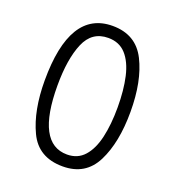

<svg xmlns="http://www.w3.org/2000/svg" viewBox="-130 -808 835 917"><g transform="rotate(20 287.5 -350.0)"><path d="M291 7Q167 7 119 -95Q70.5 -197 70.5 -350Q70.5 -705.5 287.5 -705.5Q406 -705.5 456.5 -605Q507 -504.5 507 -348.5Q507 -192.5 457 -93Q407 7 291 7ZM291 -53.5Q345 -53.5 378.2 -90.8Q411.5 -128 426.8 -194.2Q442 -260.5 442 -347Q442 -435 426.8 -502Q411.5 -569 377.5 -606.8Q343.5 -644.5 287.5 -644.5Q204.5 -644.5 170.5 -564Q136 -483 136 -348Q136 -53.5 291 -53.5Z"/></g></svg>

Font: Acari Sans Neue
Style: Regular
Weight: 400
Designer: Alfredo Marco Pradil (font), Cristiano Sobral (main changes)
Foundry: Hanken Design Co. (font), Cristiano Sobral (main changes)
Version: Version 2.459;March 19, 2022;FontCreator 14.0.0.2808 64-bit;